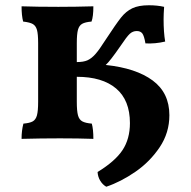

<svg xmlns="http://www.w3.org/2000/svg" viewBox="-20 -526 725 730"><path d="M624 -88Q624 -21 587 34Q550 89 495 127Q440 165 384 184Q370 176 361 161Q352 146 351 128Q418 87 446 44.5Q474 2 474 -58Q474 -145 421.5 -189.5Q369 -234 272 -234V-139Q272 -104 276.5 -87.5Q281 -71 293 -64.5Q305 -58 329 -56Q335 -35 335 2Q279 0 208 0Q136 0 62 2Q62 -30 69 -56Q93 -58 104.5 -64.5Q116 -71 120.5 -87.5Q125 -104 125 -139V-362Q125 -397 120.5 -412.5Q116 -428 105 -434.5Q94 -441 68 -444Q62 -467 62 -502Q120 -500 202 -500Q267 -500 335 -502Q335 -463 328 -444Q304 -442 292.5 -435.5Q281 -429 276.5 -413Q272 -397 272 -362V-290Q297 -290 312 -296.5Q327 -303 342 -319.5Q357 -336 381 -374Q421 -435 440 -459Q459 -483 483 -494.5Q507 -506 546 -506Q578 -506 604 -500Q602 -472 602 -453Q602 -403 608 -368Q570 -359 533 -361Q528 -390 521 -399Q514 -408 500 -408Q485 -408 473.5 -397.5Q462 -387 438 -351Q398 -293 382 -279Q497 -267 560.5 -220Q624 -173 624 -88Z"/></svg>

Font: Vollkorn SC
Style: Bold
Weight: 700
Designer: Friedrich Althausen
Foundry: Friedrich Althausen
Version: Version 4.015